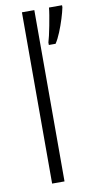

<svg xmlns="http://www.w3.org/2000/svg" viewBox="-87 -799 426 839"><g transform="rotate(-10 126.0 -380.0)"><path d="M129 0H74V-760H129ZM252 -751Q248 -731 239 -702Q230 -673 218.5 -645Q207 -617 195 -599H165V-610Q168 -619 172.5 -638.5Q177 -658 181.5 -681.5Q186 -705 189.5 -726Q193 -747 194 -760H252Z"/></g></svg>

Font: Noto Sans Lao Looped Condensed Light
Style: Regular
Weight: 300
Width: 3
Designer: Mark Frömberg, Ben Mitchell
Foundry: The Fontpad Ltd
Version: Version 1.002; ttfautohint (v1.8.4.7-5d5b)